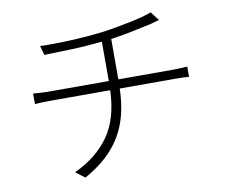

<svg xmlns="http://www.w3.org/2000/svg" viewBox="-81 -820 1118 951"><g transform="rotate(-10 478.0 -345.0)"><path d="M174 -375Q124 -375 91 -372V-425Q105 -424 127.5 -422.5Q150 -421 172 -421H471V-619Q396 -611 317.5 -608Q239 -605 179 -604L166 -651Q177 -650 190.5 -650Q204 -650 219 -650Q248 -650 281.5 -651Q315 -652 350 -654Q385 -656 420 -659Q455 -662 486 -666Q516 -670 552 -676.5Q588 -683 622.5 -690Q657 -697 687 -705Q717 -713 734 -720L768 -676Q743 -669 727 -664Q690 -656 633 -644Q576 -632 519 -624V-421H796Q812 -421 832 -422Q852 -423 866 -424V-372Q852 -374 833.5 -374.5Q815 -375 798 -375H518Q516 -303 501 -244Q486 -185 456.5 -136Q427 -87 382 -46Q337 -5 274 30L228 -5Q342 -58 403.5 -145.5Q465 -233 470 -375Z"/></g></svg>

Font: Kinto Sans Light
Style: Regular
Weight: 300
Designer: Authors: Ryoko NISHIZUKA  (kana & ideographs); Paul D. Hunt (Latin, Greek & Cyrillic); Wenlong ZHANG  (bopomofo); Sandol
Foundry: Adobe Systems Incorporated, ookami Inc.
Version: Version 0.001